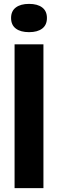

<svg xmlns="http://www.w3.org/2000/svg" viewBox="-20 -968 298 988"><path d="M55 0V-740H203.5V0ZM37 -875.5Q37 -911 61.5 -929.5Q86 -948 129.5 -948Q173 -948 197.2 -929.5Q221.5 -911 221.5 -875.5Q221.5 -839.5 197.2 -821Q173 -802.5 129.5 -802.5Q86 -802.5 61.5 -821Q37 -839.5 37 -875.5Z"/></svg>

Font: Encode Sans Condensed
Style: Bold
Weight: 700
Width: 3
Designer: Multiple Designers
Foundry: Impallari Type
Version: Version 2.000